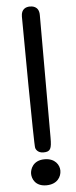

<svg xmlns="http://www.w3.org/2000/svg" viewBox="-61 -873 386 971"><g transform="rotate(-5 132.5 -388.0)"><path d="M94 -127C95 -124 102 -101 134 -101C170 -101 176 -116 176 -172V-795C176 -842 138 -842 129 -842C111 -842 85 -834 85 -795C85 -752 89 -141 94 -127ZM211 -2C211 -30 190 -66 136 -66C76 -66 62 -20 62 1C62 25 77 66 134 66C190 66 211 29 211 -2Z"/></g></svg>

Font: Life Savers
Style: ExtraBold
Weight: 800
Designer: Pablo Impallari, Rodrigo Fuenzalida, Brenda Gallo
Foundry: Pablo Impallari, Rodrigo Fuenzalida, Brenda Gallo
Version: Version 3.000